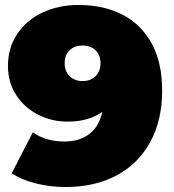

<svg xmlns="http://www.w3.org/2000/svg" viewBox="-20 -736 701 772"><path d="M632 -372Q632 -252 583.5 -164Q535 -76 447.5 -30Q360 16 244 16Q181 16 124 1.5Q67 -13 27 -39L112 -204Q164 -167 239 -167Q300 -167 339.5 -197.5Q379 -228 391 -286Q336 -247 252 -247Q188 -247 133 -275Q78 -303 45 -354Q12 -405 12 -471Q12 -544 49.5 -600Q87 -656 152 -686Q217 -716 296 -716Q397 -716 472.5 -677Q548 -638 590 -561Q632 -484 632 -372ZM384 -482Q384 -515 364 -534Q344 -553 312 -553Q280 -553 260 -534Q240 -515 240 -482Q240 -449 260 -429.5Q280 -410 312 -410Q344 -410 364 -429.5Q384 -449 384 -482Z"/></svg>

Font: Montserrat Alternates Black
Style: Regular
Weight: 900
Designer: Julieta Ulanovsky
Foundry: Julieta Ulanovsky
Version: Version 7.200